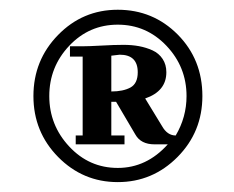

<svg xmlns="http://www.w3.org/2000/svg" viewBox="-20 -720 475 390"><path d="M219.2 -700.2Q291 -700.2 341.1 -649.7Q391.1 -599.1 391.1 -524.9Q391.1 -452.1 340.6 -401.1Q290 -350.1 219.2 -350.1Q148.4 -350.1 98.1 -401.1Q47.9 -452.1 47.9 -524.9Q47.9 -597.7 97.9 -648.9Q147.9 -700.2 219.2 -700.2ZM219.2 -378.9Q277.8 -378.9 320.8 -426.8H293.9Q266.1 -426.8 254.9 -446.8L215.8 -513.2H206.1V-444.8H232.9V-426.8H133.8V-444.8H147.9V-605H122.1V-626H147.9Q160.2 -626 186 -627.4Q211.9 -628.9 231 -628.9Q248 -628.9 262.5 -626.2Q276.9 -623.5 289.8 -617.7Q302.7 -611.8 310.3 -600.3Q317.9 -588.9 317.9 -573.2Q317.9 -534.7 274.9 -520L309.1 -463.9Q319.8 -444.8 336.9 -444.8Q358.9 -481.9 358.9 -524.9Q358.9 -584 318.1 -627Q277.3 -669.9 219.2 -669.9Q161.1 -669.9 120.6 -627Q80.1 -584 80.1 -524.9Q80.1 -465.8 120.6 -422.4Q161.1 -378.9 219.2 -378.9ZM206.1 -534.2Q230 -534.2 244.9 -542.2Q259.8 -550.3 259.8 -573.2Q259.8 -608.9 223.1 -608.9L206.1 -606.9Z"/></svg>

Font: Dehuti
Style: Bold
Weight: 700
Version: Version 1.2